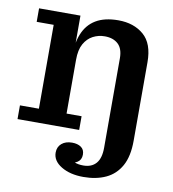

<svg xmlns="http://www.w3.org/2000/svg" viewBox="-81 -591 784 868"><g transform="rotate(10 310.5 -156.5)"><path d="M429 -351Q429 -395 406.5 -416Q384 -437 345 -437Q316 -437 291 -424Q266 -411 250.5 -383.5Q235 -356 235 -310L213 -309Q213 -378 231.5 -424.5Q250 -471 290 -495Q330 -519 393 -519Q464 -519 509.5 -480Q555 -441 555 -355V5L429 60ZM21 0V-63H108V-448H30V-510H220V-349L235 -351V-63H304V0ZM283 62Q308 62 324 73Q340 84 340 107Q340 131 322 142.5Q304 154 276 154L286 129Q293 141 309.5 148Q326 155 350 155L359 206Q298 206 257.5 181.5Q217 157 217 119Q217 93 235 77.5Q253 62 283 62ZM350 155Q388 155 408.5 131.5Q429 108 429 60L555 5Q555 77 530.5 121Q506 165 462 185.5Q418 206 359 206Z"/></g></svg>

Font: Montagu Slab 120pt Medium
Style: Regular
Weight: 500
Designer: Florian Karsten
Foundry: Florian Karsten
Version: Version 1.000